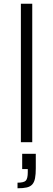

<svg xmlns="http://www.w3.org/2000/svg" viewBox="-20 -763 286 1030"><path d="M74 0ZM92 0V-743H153V0ZM74 217Q109 217 119 205.5Q129 194 129 161V144H99V62H172V140Q172 172 168 193Q164 214 153.5 226Q143 238 124 242.5Q105 247 74 247Z"/></svg>

Font: Azeri Sans Light
Style: Regular
Weight: 300
Designer: Hector Gatti & Omnibus-Type (original fonts) / Cristiano Sobral (main changes and remastering)
Version: Version 1.000; ttfautohint (v1.6)